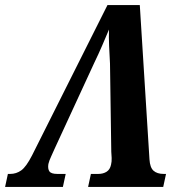

<svg xmlns="http://www.w3.org/2000/svg" viewBox="-52 -734 716 754"><path d="M-32 0 -21 -51H-12Q12 -51 31.5 -65Q51 -79 74 -124L370 -714H497L535 -108Q537 -76 551 -63.5Q565 -51 591 -51H600L589 0H294L305 -51H334Q353 -51 366.5 -59.5Q380 -68 384 -87Q387 -99 386.5 -113.5Q386 -128 385 -138L380 -484Q378 -520 376.5 -553.5Q375 -587 376 -618Q363 -587 349 -554.5Q335 -522 319 -489L163 -151Q158 -139 149.5 -121Q141 -103 138 -90Q135 -71 142 -61Q149 -51 173 -51H206L195 0Z"/></svg>

Font: Noto Serif Condensed
Style: Bold Italic
Weight: 700
Width: 3
Italic angle: -12°
Designer: Monotype Design Team
Foundry: Monotype Imaging Inc.
Version: Version 2.014